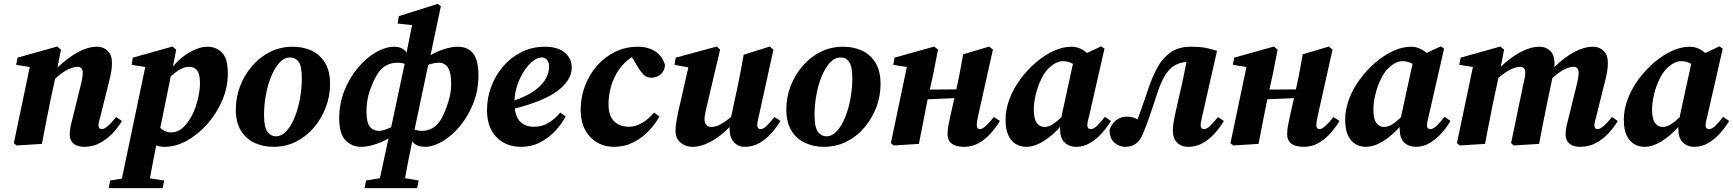

<svg xmlns="http://www.w3.org/2000/svg" viewBox="-20 -739 8900 986"><path d="M195 0 65 8 51 -4 133 -395 63 -406 70 -443 274 -500 293 -484 275 -392Q327 -442 379 -470.5Q431 -499 479 -499Q511 -499 533 -478Q555 -457 555 -415Q555 -395 551.5 -373Q548 -351 542 -328L495 -139Q491 -125 488.5 -114.5Q486 -104 486 -96Q486 -76 502 -76Q528 -76 576 -138L606 -118Q587 -85 558 -54.5Q529 -24 492.5 -4.5Q456 15 413 15Q377 15 357.5 -1.5Q338 -18 338 -48Q338 -71 343.5 -95Q349 -119 355 -141L392 -291Q398 -314 401.5 -333.5Q405 -353 405 -365Q405 -382 397.5 -389Q390 -396 379 -396Q357 -396 327.5 -381.5Q298 -367 263 -335L237 -214Q226 -161 216 -107.5Q206 -54 195 0Z M538 227 546 188 606 178 726 -395 656 -406 662 -443 866 -500 885 -484 868 -398Q908 -445 956 -472Q1004 -499 1046 -499Q1089 -499 1119.5 -469.5Q1150 -440 1150 -361Q1150 -291 1121.5 -224Q1093 -157 1045.5 -103Q998 -49 940.5 -17Q883 15 826 15Q802 15 782 8Q772 57 764.5 98Q757 139 750 177L823 188L815 227ZM950 -396Q928 -396 904 -382Q880 -368 857 -347L803 -82Q829 -59 857 -59Q886 -59 909.5 -75.5Q933 -92 956 -129Q978 -164 992.5 -216Q1007 -268 1007 -313Q1007 -357 993 -376.5Q979 -396 950 -396Z M1385 15Q1331 15 1287 -5.5Q1243 -26 1217 -68.5Q1191 -111 1191 -176Q1191 -239 1213 -296.5Q1235 -354 1274.5 -400Q1314 -446 1367 -472.5Q1420 -499 1483 -499Q1538 -499 1581 -478.5Q1624 -458 1649.5 -416Q1675 -374 1675 -308Q1675 -245 1653 -187.5Q1631 -130 1592 -84Q1553 -38 1500 -11.5Q1447 15 1385 15ZM1397 -39Q1426 -39 1450.5 -65.5Q1475 -92 1493 -136Q1511 -180 1520.5 -233Q1530 -286 1530 -338Q1530 -399 1513.5 -421.5Q1497 -444 1470 -444Q1440 -444 1415.5 -417.5Q1391 -391 1373 -347.5Q1355 -304 1345.5 -252Q1336 -200 1336 -149Q1336 -85 1353.5 -62Q1371 -39 1397 -39Z M1833 15Q1788 15 1755 -18Q1722 -51 1722 -130Q1722 -207 1748.5 -273.5Q1775 -340 1818 -391Q1861 -442 1910.5 -470.5Q1960 -499 2005 -499Q2047 -499 2068 -469L2096 -610L2022 -618L2028 -656L2228 -719L2244 -707L2191 -456Q2226 -476 2263.5 -487.5Q2301 -499 2330 -499Q2383 -499 2410 -464Q2437 -429 2437 -353Q2437 -274 2410 -207Q2383 -140 2341 -90Q2299 -40 2251.5 -12.5Q2204 15 2163 15Q2118 15 2097 -13Q2085 42 2076.5 87.5Q2068 133 2060 176L2130 188L2122 227H1852L1860 188L1931 176L1975 -28Q1940 -8 1902.5 3.5Q1865 15 1833 15ZM1862 -167Q1862 -112 1878.5 -89.5Q1895 -67 1926 -67Q1940 -67 1956.5 -72.5Q1973 -78 1989 -86L2058 -411Q2042 -417 2020 -417Q1989 -417 1962.5 -402.5Q1936 -388 1918 -358Q1896 -323 1879 -273Q1862 -223 1862 -167ZM2233 -417Q2209 -417 2179 -406L2109 -74Q2126 -67 2147 -67Q2178 -67 2204.5 -83Q2231 -99 2250 -136Q2267 -168 2282 -215Q2297 -262 2297 -308Q2297 -366 2280.5 -391.5Q2264 -417 2233 -417Z M2763 -444Q2742 -444 2718.5 -426.5Q2695 -409 2674 -378Q2653 -347 2638.5 -307Q2624 -267 2622 -223Q2690 -247 2729 -276.5Q2768 -306 2784 -337Q2800 -368 2800 -395Q2800 -420 2789 -432Q2778 -444 2763 -444ZM2656 15Q2578 15 2529.5 -35Q2481 -85 2481 -173Q2481 -238 2503.5 -296.5Q2526 -355 2566 -400.5Q2606 -446 2660 -472.5Q2714 -499 2777 -499Q2845 -499 2880.5 -469Q2916 -439 2916 -391Q2916 -328 2844.5 -273.5Q2773 -219 2624 -182Q2629 -134 2655 -111Q2681 -88 2722 -88Q2766 -88 2800 -110Q2834 -132 2857 -161L2885 -141Q2865 -103 2831.5 -67Q2798 -31 2754 -8Q2710 15 2656 15Z M3135 15Q3059 15 3010.5 -36Q2962 -87 2962 -175Q2962 -239 2984 -297.5Q3006 -356 3046 -401.5Q3086 -447 3139.5 -473Q3193 -499 3255 -499Q3310 -499 3346.5 -474Q3383 -449 3395 -405Q3394 -377 3374 -358.5Q3354 -340 3325 -340Q3300 -340 3284 -356.5Q3268 -373 3256 -394L3225 -446Q3185 -420 3158 -380.5Q3131 -341 3118 -295Q3105 -249 3105 -204Q3105 -144 3134 -116Q3163 -88 3211 -88Q3243 -88 3277 -107.5Q3311 -127 3339 -161L3366 -141Q3345 -101 3310.5 -65.5Q3276 -30 3231.5 -7.5Q3187 15 3135 15Z M3804 15Q3771 15 3749 -9Q3727 -33 3727 -76Q3727 -79 3727 -82Q3727 -85 3727 -87Q3679 -38 3630 -11.5Q3581 15 3536 15Q3501 15 3475 -6.5Q3449 -28 3449 -69Q3449 -91 3453.5 -115.5Q3458 -140 3463 -165L3515 -393L3444 -406L3450 -443L3661 -500L3678 -484L3610 -195Q3606 -176 3602 -159Q3598 -142 3598 -128Q3598 -106 3608.5 -96.5Q3619 -87 3634 -87Q3674 -87 3735 -139Q3735 -142 3735.5 -144.5Q3736 -147 3737 -150L3771 -309Q3779 -346 3785.5 -383Q3792 -420 3799 -458L3933 -500L3952 -484L3876 -139Q3869 -114 3869 -96Q3869 -76 3886 -76Q3900 -76 3916 -91.5Q3932 -107 3957 -138L3988 -118Q3968 -85 3941 -54.5Q3914 -24 3880 -4.5Q3846 15 3804 15Z M4212 15Q4158 15 4114 -5.5Q4070 -26 4044 -68.5Q4018 -111 4018 -176Q4018 -239 4040 -296.5Q4062 -354 4101.5 -400Q4141 -446 4194 -472.5Q4247 -499 4310 -499Q4365 -499 4408 -478.5Q4451 -458 4476.5 -416Q4502 -374 4502 -308Q4502 -245 4480 -187.5Q4458 -130 4419 -84Q4380 -38 4327 -11.5Q4274 15 4212 15ZM4224 -39Q4253 -39 4277.5 -65.5Q4302 -92 4320 -136Q4338 -180 4347.5 -233Q4357 -286 4357 -338Q4357 -399 4340.5 -421.5Q4324 -444 4297 -444Q4267 -444 4242.5 -417.5Q4218 -391 4200 -347.5Q4182 -304 4172.5 -252Q4163 -200 4163 -149Q4163 -85 4180.5 -62Q4198 -39 4224 -39Z M4931 15Q4846 15 4846 -51Q4846 -71 4850.5 -95Q4855 -119 4860 -141L4881 -235L4744 -229L4741 -214Q4730 -161 4720 -107.5Q4710 -54 4699 0L4569 8L4555 -4L4637 -395L4567 -406L4574 -443L4778 -500L4797 -484L4773 -361L4755 -279L4891 -280L4898 -312Q4906 -348 4912.5 -385.5Q4919 -423 4926 -460L5060 -500L5079 -484L5002 -139Q4996 -112 4996 -96Q4996 -76 5013 -76Q5035 -76 5084 -138L5115 -118Q5095 -85 5068 -54.5Q5041 -24 5007 -4.5Q4973 15 4931 15Z M5289 -176Q5289 -129 5304 -108Q5319 -87 5344 -87Q5364 -87 5385.5 -100.5Q5407 -114 5431 -137Q5432 -142 5432.5 -146Q5433 -150 5434 -154L5490 -411Q5465 -425 5438 -425Q5405 -425 5368 -391Q5345 -370 5327 -332.5Q5309 -295 5299 -253.5Q5289 -212 5289 -176ZM5507 15Q5470 15 5447 -7.5Q5424 -30 5424 -76Q5424 -79 5424 -82Q5424 -85 5424 -87Q5384 -42 5338 -13.5Q5292 15 5250 15Q5222 15 5198 1.5Q5174 -12 5159 -42.5Q5144 -73 5144 -124Q5144 -178 5164.5 -231.5Q5185 -285 5220.5 -333Q5256 -381 5300 -418.5Q5344 -456 5391 -477.5Q5438 -499 5482 -499Q5505 -499 5525 -490.5Q5545 -482 5562 -467L5635 -501L5652 -489L5572 -139Q5568 -126 5566 -115Q5564 -104 5564 -96Q5564 -76 5582 -76Q5596 -76 5613.5 -92.5Q5631 -109 5654 -139L5685 -118Q5667 -87 5639.5 -56Q5612 -25 5578.5 -5Q5545 15 5507 15Z M5758 15Q5729 15 5704 -5.5Q5679 -26 5678 -71Q5689 -105 5713 -122.5Q5737 -140 5765 -140Q5783 -140 5796.5 -136.5Q5810 -133 5822 -126Q5836 -163 5849.5 -202.5Q5863 -242 5879 -289Q5900 -350 5926.5 -397Q5953 -444 5993.5 -471.5Q6034 -499 6095 -499Q6139 -499 6167.5 -494Q6196 -489 6230 -478L6153 -139Q6150 -126 6148 -115Q6146 -104 6146 -96Q6146 -76 6163 -76Q6177 -76 6193.5 -91.5Q6210 -107 6235 -138L6265 -118Q6246 -85 6218.5 -54.5Q6191 -24 6157 -4.5Q6123 15 6082 15Q6046 15 6024.5 -7Q6003 -29 6003 -67Q6003 -88 6006.5 -108.5Q6010 -129 6014 -150L6050 -308Q6056 -337 6062 -365Q6068 -393 6073 -421Q6021 -417 5988 -384Q5955 -351 5929 -278Q5909 -218 5889.5 -159Q5870 -100 5850 -53Q5835 -16 5812.5 -0.5Q5790 15 5758 15Z M6675 15Q6590 15 6590 -51Q6590 -71 6594.5 -95Q6599 -119 6604 -141L6625 -235L6488 -229L6485 -214Q6474 -161 6464 -107.5Q6454 -54 6443 0L6313 8L6299 -4L6381 -395L6311 -406L6318 -443L6522 -500L6541 -484L6517 -361L6499 -279L6635 -280L6642 -312Q6650 -348 6656.5 -385.5Q6663 -423 6670 -460L6804 -500L6823 -484L6746 -139Q6740 -112 6740 -96Q6740 -76 6757 -76Q6779 -76 6828 -138L6859 -118Q6839 -85 6812 -54.5Q6785 -24 6751 -4.5Q6717 15 6675 15Z M7033 -176Q7033 -129 7048 -108Q7063 -87 7088 -87Q7108 -87 7129.5 -100.5Q7151 -114 7175 -137Q7176 -142 7176.5 -146Q7177 -150 7178 -154L7234 -411Q7209 -425 7182 -425Q7149 -425 7112 -391Q7089 -370 7071 -332.5Q7053 -295 7043 -253.5Q7033 -212 7033 -176ZM7251 15Q7214 15 7191 -7.5Q7168 -30 7168 -76Q7168 -79 7168 -82Q7168 -85 7168 -87Q7128 -42 7082 -13.5Q7036 15 6994 15Q6966 15 6942 1.5Q6918 -12 6903 -42.5Q6888 -73 6888 -124Q6888 -178 6908.5 -231.5Q6929 -285 6964.5 -333Q7000 -381 7044 -418.5Q7088 -456 7135 -477.5Q7182 -499 7226 -499Q7249 -499 7269 -490.5Q7289 -482 7306 -467L7379 -501L7396 -489L7316 -139Q7312 -126 7310 -115Q7308 -104 7308 -96Q7308 -76 7326 -76Q7340 -76 7357.5 -92.5Q7375 -109 7398 -139L7429 -118Q7411 -87 7383.5 -56Q7356 -25 7322.5 -5Q7289 15 7251 15Z M7606 0 7476 8 7462 -4 7544 -395 7474 -406 7481 -443 7685 -500 7704 -484 7687 -396Q7737 -444 7788.5 -471.5Q7840 -499 7886 -499Q7919 -499 7941 -478Q7963 -457 7963 -415Q7963 -410 7963 -404.5Q7963 -399 7962 -394Q8012 -444 8063.5 -471.5Q8115 -499 8161 -499Q8193 -499 8215 -478Q8237 -457 8237 -415Q8237 -395 8233.5 -373Q8230 -351 8224 -328L8177 -139Q8173 -125 8170.5 -114.5Q8168 -104 8168 -96Q8168 -76 8184 -76Q8209 -76 8258 -138L8288 -118Q8268 -84 8239.5 -53.5Q8211 -23 8174.5 -4Q8138 15 8094 15Q8059 15 8039.5 -1.5Q8020 -18 8020 -48Q8020 -71 8025.5 -95Q8031 -119 8037 -141L8074 -291Q8080 -314 8083.5 -333.5Q8087 -353 8087 -365Q8087 -382 8079.5 -389Q8072 -396 8061 -396Q8040 -396 8012.5 -382Q7985 -368 7952 -338L7926 -214Q7915 -161 7904.5 -107.5Q7894 -54 7884 0L7754 8L7740 -4L7802 -302Q7807 -322 7810 -338.5Q7813 -355 7813 -367Q7813 -382 7805.5 -389Q7798 -396 7787 -396Q7765 -396 7737 -382Q7709 -368 7675 -339L7648 -214Q7637 -161 7627 -107.5Q7617 -54 7606 0Z M8464 -176Q8464 -129 8479 -108Q8494 -87 8519 -87Q8539 -87 8560.5 -100.5Q8582 -114 8606 -137Q8607 -142 8607.5 -146Q8608 -150 8609 -154L8665 -411Q8640 -425 8613 -425Q8580 -425 8543 -391Q8520 -370 8502 -332.5Q8484 -295 8474 -253.5Q8464 -212 8464 -176ZM8682 15Q8645 15 8622 -7.5Q8599 -30 8599 -76Q8599 -79 8599 -82Q8599 -85 8599 -87Q8559 -42 8513 -13.5Q8467 15 8425 15Q8397 15 8373 1.5Q8349 -12 8334 -42.5Q8319 -73 8319 -124Q8319 -178 8339.5 -231.5Q8360 -285 8395.5 -333Q8431 -381 8475 -418.5Q8519 -456 8566 -477.5Q8613 -499 8657 -499Q8680 -499 8700 -490.5Q8720 -482 8737 -467L8810 -501L8827 -489L8747 -139Q8743 -126 8741 -115Q8739 -104 8739 -96Q8739 -76 8757 -76Q8771 -76 8788.5 -92.5Q8806 -109 8829 -139L8860 -118Q8842 -87 8814.5 -56Q8787 -25 8753.5 -5Q8720 15 8682 15Z"/></svg>

Font: Source Serif Pro
Style: Bold Italic
Weight: 700
Italic angle: -12°
Designer: Frank Grießhammer
Foundry: Adobe Systems Incorporated
Version: Version 3.001;hotconv 1.0.111;makeotfexe 2.5.65597